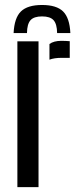

<svg xmlns="http://www.w3.org/2000/svg" viewBox="-20 -770 324 790"><path d="M153 -749.5Q212.5 -749.5 239.5 -723Q266.5 -696.5 269.5 -634H215Q214.5 -671 200.5 -686.8Q186.5 -702.5 153 -702.5Q119.5 -702.5 105.5 -686.8Q91.5 -671 91 -634H36Q39 -696.5 66.2 -723Q93.5 -749.5 153 -749.5ZM51.5 0V-600H138.5V0ZM183.5 -524.5V-589Q201.5 -602 232.5 -602Q242 -602 251.5 -601.5Q261 -601 267 -600.5V-532H233.5Q203.5 -532 183.5 -524.5Z"/></svg>

Font: Big Shoulders Stencil Display Thin SemiBold
Style: Regular
Weight: 600
Version: Version 2.001